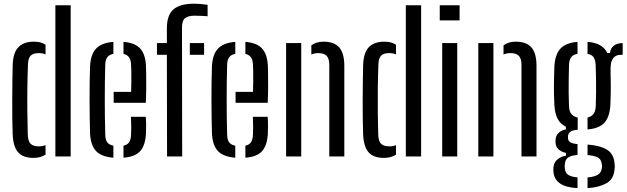

<svg xmlns="http://www.w3.org/2000/svg" viewBox="-20 -828 3317 1016"><path d="M47 -119Q45.5 -160 45 -207.2Q44.5 -254.5 44.8 -302.8Q45 -351 45.5 -397Q46 -443 47 -481Q49 -550 77.8 -578.8Q106.5 -607.5 159 -607.5Q179 -607.5 194 -603.5Q209 -599.5 221 -591V-540Q205.5 -547 185.5 -547Q155 -547 142 -533.2Q129 -519.5 128 -488.5Q125.5 -426.5 124.8 -359.5Q124 -292.5 124.8 -229.5Q125.5 -166.5 127 -116Q128 -81 142 -67.2Q156 -53.5 185 -53.5Q206 -53.5 221 -60V-10Q208.5 -1.5 193 3Q177.5 7.5 157 7.5Q102 7.5 75.8 -22.2Q49.5 -52 47 -119ZM273 0V-800H354V0Z M456.5 -123Q455.5 -159 454.8 -203.8Q454 -248.5 454 -296.5Q454 -344.5 454.5 -390.8Q455 -437 456.5 -476Q459.5 -540 488.5 -570.8Q517.5 -601.5 580 -606.5V-543Q557 -538.5 547.2 -524.2Q537.5 -510 537 -486Q535.5 -440 535 -394.2Q534.5 -348.5 534.5 -302.8Q534.5 -257 535 -210.2Q535.5 -163.5 537 -115Q537.5 -88 548 -74.5Q558.5 -61 580 -57V6.5Q516 1.5 487.8 -29.2Q459.5 -60 456.5 -123ZM633.5 6.5V-57Q654 -61.5 663.2 -75.2Q672.5 -89 673.5 -115.5Q674.5 -130.5 674.5 -156Q674.5 -181.5 673 -210H751.5Q753 -193 753.2 -166Q753.5 -139 752.5 -123Q749.5 -60 722.5 -29Q695.5 2 633.5 6.5ZM581.5 -284V-342H674Q675 -371 675 -400.8Q675 -430.5 674.8 -453.5Q674.5 -476.5 673.5 -486Q672.5 -512 662.5 -525.2Q652.5 -538.5 633.5 -543V-606.5Q695 -601.5 722.5 -570.5Q750 -539.5 752.5 -478.5Q753 -467.5 753.5 -435Q754 -402.5 753.8 -361.8Q753.5 -321 751.5 -284Z M810.5 -538V-600H863V-678Q863 -748 897.8 -778.2Q932.5 -808.5 1008.5 -808.5Q1023.5 -808.5 1043 -806.8Q1062.5 -805 1078.5 -802.5V-742Q1064 -743 1046.8 -744Q1029.5 -745 1010 -745Q976 -745 959.5 -732Q943 -719 943 -683.5L944 0H864L863 -538ZM984.5 -538V-600H1060V-538Z M1101.5 -123Q1100.5 -159 1099.8 -203.8Q1099 -248.5 1099 -296.5Q1099 -344.5 1099.5 -390.8Q1100 -437 1101.5 -476Q1104.5 -540 1133.5 -570.8Q1162.5 -601.5 1225 -606.5V-543Q1202 -538.5 1192.2 -524.2Q1182.5 -510 1182 -486Q1180.5 -440 1180 -394.2Q1179.5 -348.5 1179.5 -302.8Q1179.5 -257 1180 -210.2Q1180.5 -163.5 1182 -115Q1182.5 -88 1193 -74.5Q1203.5 -61 1225 -57V6.5Q1161 1.5 1132.8 -29.2Q1104.5 -60 1101.5 -123ZM1278.5 6.5V-57Q1299 -61.5 1308.2 -75.2Q1317.5 -89 1318.5 -115.5Q1319.5 -130.5 1319.5 -156Q1319.5 -181.5 1318 -210H1396.5Q1398 -193 1398.2 -166Q1398.5 -139 1397.5 -123Q1394.5 -60 1367.5 -29Q1340.5 2 1278.5 6.5ZM1226.5 -284V-342H1319Q1320 -371 1320 -400.8Q1320 -430.5 1319.8 -453.5Q1319.5 -476.5 1318.5 -486Q1317.5 -512 1307.5 -525.2Q1297.5 -538.5 1278.5 -543V-606.5Q1340 -601.5 1367.5 -570.5Q1395 -539.5 1397.5 -478.5Q1398 -467.5 1398.5 -435Q1399 -402.5 1398.8 -361.8Q1398.5 -321 1396.5 -284Z M1494 0V-600H1574V0ZM1722.5 0V-487Q1722 -519 1708 -533Q1694 -547 1663.5 -547Q1653.5 -547 1644.5 -545Q1635.5 -543 1627.5 -539.5V-588Q1640 -597.5 1656 -602.5Q1672 -607.5 1692.5 -607.5Q1748 -607.5 1774.8 -577.5Q1801.5 -547.5 1802 -481V0Z M1901.5 -119Q1900 -160 1899.5 -207.2Q1899 -254.5 1899.2 -302.8Q1899.5 -351 1900 -397Q1900.5 -443 1901.5 -481Q1903.5 -550 1932.2 -578.8Q1961 -607.5 2013.5 -607.5Q2033.5 -607.5 2048.5 -603.5Q2063.5 -599.5 2075.5 -591V-540Q2060 -547 2040 -547Q2009.5 -547 1996.5 -533.2Q1983.5 -519.5 1982.5 -488.5Q1980 -426.5 1979.2 -359.5Q1978.5 -292.5 1979.2 -229.5Q1980 -166.5 1981.5 -116Q1982.5 -81 1996.5 -67.2Q2010.5 -53.5 2039.5 -53.5Q2060.5 -53.5 2075.5 -60V-10Q2063 -1.5 2047.5 3Q2032 7.5 2011.5 7.5Q1956.5 7.5 1930.2 -22.2Q1904 -52 1901.5 -119ZM2127.5 0V-800H2208.5V0Z M2307 -720V-800H2412V-720ZM2320 0V-600H2399.5V0Z M2511 0V-600H2591V0ZM2739.5 0V-487Q2739 -519 2725 -533Q2711 -547 2680.5 -547Q2670.5 -547 2661.5 -545Q2652.5 -543 2644.5 -539.5V-588Q2657 -597.5 2673 -602.5Q2689 -607.5 2709.5 -607.5Q2765 -607.5 2791.8 -577.5Q2818.5 -547.5 2819 -481V0Z M3036 167.5Q2976.5 164.5 2945 143.8Q2913.5 123 2909 85Q2908.5 79 2908.2 72.8Q2908 66.5 2908.5 60Q2910 32.5 2929.2 16.2Q2948.5 0 2975 -4.5V-18.5Q2923 -31.5 2920 -70.5Q2919 -77.5 2919.5 -81Q2920 -84.5 2920 -90Q2921 -110.5 2936.8 -125.2Q2952.5 -140 2974.5 -143V-157.5Q2945 -171.5 2930.5 -200Q2916 -228.5 2913.5 -273.5Q2912 -304 2911.5 -327.8Q2911 -351.5 2911.2 -373.2Q2911.5 -395 2912 -419.8Q2912.5 -444.5 2913.5 -476Q2917 -539.5 2945.5 -570.5Q2974 -601.5 3036 -606.5V-543Q3012.5 -539 3002 -524.5Q2991.5 -510 2991 -482.5Q2990 -451.5 2989.5 -412.5Q2989 -373.5 2989.2 -335Q2989.5 -296.5 2991 -266Q2992 -238.5 3003.8 -224.5Q3015.5 -210.5 3037 -206V-141.5Q3009.5 -139.5 2997.5 -130Q2985.5 -120.5 2985.5 -104.5Q2985.5 -103.5 2985.5 -102Q2985.5 -100.5 2985.5 -99Q2985.5 -84 2997 -76Q3008.5 -68 3036 -65.5V-8Q3006.5 -6.5 2988.5 4.2Q2970.5 15 2969 41Q2968 46 2968 51.8Q2968 57.5 2969 63.5Q2971 88 2988.5 98.2Q3006 108.5 3036 110.5ZM3089 167.5V111Q3121 108.5 3141.2 98Q3161.5 87.5 3164.5 61.5Q3166 56 3165.8 50.2Q3165.5 44.5 3164 38.5Q3161 13 3140.8 4Q3120.5 -5 3089 -7.5V-63Q3156.5 -58 3192.5 -35.5Q3228.5 -13 3232 37.5Q3233 43 3233.2 51Q3233.5 59 3232 67Q3228.5 120 3188.5 142Q3148.5 164 3089 167.5ZM3089 -143V-206Q3109.5 -211 3120.2 -224.5Q3131 -238 3132.5 -266Q3134 -297.5 3134.2 -335.2Q3134.5 -373 3134 -411.8Q3133.5 -450.5 3132 -485Q3130.5 -511.5 3121 -525.2Q3111.5 -539 3089 -543V-606.5Q3169 -600.5 3193.5 -547.5H3208Q3210 -572.5 3228 -586.2Q3246 -600 3275 -600V-538H3264.5Q3239.5 -538 3225.2 -520.8Q3211 -503.5 3211 -466.5V-441Q3212 -408 3212 -382.2Q3212 -356.5 3211.8 -331.2Q3211.5 -306 3210 -273.5Q3206.5 -210 3178.8 -179Q3151 -148 3089 -143Z"/></svg>

Font: Big Shoulders Stencil Text Thin
Style: Regular
Weight: 400
Version: Version 2.001